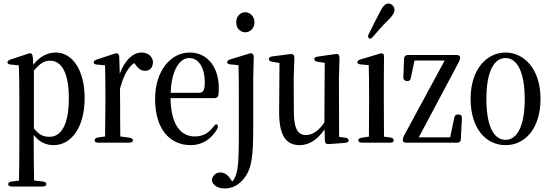

<svg xmlns="http://www.w3.org/2000/svg" viewBox="-20 -817 3096 1082"><path d="M26 221C26 229 33 234 46 234H221C234 234 241 229 241 221C241 213 234 207 222 206L172 200C171 139 170 66 170 10V-56C203 -14 243 1 282 1C383 1 457 -101 457 -264C457 -421 389 -521 294 -521C249 -521 203 -499 168 -452L165 -494C164 -505 162 -510 158 -514C154 -518 148 -518 137 -514L38 -481C27 -477 22 -472 22 -465C22 -458 29 -454 41 -453L86 -449C88 -402 89 -354 89 -289V10C89 66 88 140 87 201L45 206C33 207 26 213 26 221ZM171 -94V-419C206 -462 233 -475 262 -475C326 -475 368 -409 368 -263C368 -104 319 -46 259 -46C226 -46 200 -56 171 -94Z M513 -26C513 -18 520 -13 533 -13H709C722 -13 729 -18 729 -26C729 -34 722 -39 710 -41L658 -48C657 -102 657 -180 657 -231L656 -316C676 -392 702 -438 736 -462L741 -456C757 -433 773 -418 797 -418C825 -418 839 -435 842 -462C842 -471 842 -477 838 -485C829 -508 805 -521 777 -521C728 -521 681 -474 655 -401L652 -494C652 -505 649 -510 645 -514C641 -518 635 -518 624 -514L524 -481C513 -477 508 -472 508 -465C508 -458 515 -454 527 -453L572 -449C573 -402 574 -356 574 -291V-231C574 -180 573 -101 572 -48L531 -42C519 -40 513 -34 513 -26Z M1055 1C1121 1 1171 -34 1204 -90C1210 -100 1209 -108 1204 -114C1199 -120 1192 -115 1183 -103C1155 -66 1122 -48 1078 -48C1000 -48 943 -112 941 -264H1189C1201 -264 1209 -270 1211 -282C1212 -294 1213 -306 1213 -322C1213 -433 1153 -521 1049 -521C944 -521 854 -420 854 -259C854 -88 938 1 1055 1ZM942 -294C946 -421 992 -490 1046 -490C1100 -490 1134 -435 1134 -353C1134 -310 1126 -294 1101 -294Z M1247 245C1287 245 1323 228 1354 190C1401 131 1407 61 1407 -108V-376L1410 -493C1410 -503 1408 -510 1403 -514C1398 -518 1391 -517 1381 -514L1277 -482C1265 -478 1260 -473 1260 -466C1260 -459 1267 -455 1279 -454L1324 -450C1325 -404 1326 -353 1326 -289V-106C1326 22 1327 123 1309 171C1303 187 1296 198 1289 206L1277 189C1261 166 1243 155 1222 155C1200 155 1184 167 1177 186C1173 195 1173 201 1177 210C1187 230 1209 245 1247 245ZM1311 -691C1311 -659 1333 -635 1362 -635C1391 -635 1414 -659 1414 -691C1414 -723 1391 -748 1362 -748C1333 -748 1311 -723 1311 -691Z M1669 1C1726 1 1773 -35 1809 -88L1811 -24C1811 -10 1819 -4 1832 -5L1926 -12C1938 -13 1945 -18 1945 -26C1945 -34 1938 -39 1926 -41L1891 -46L1890 -376L1893 -488C1893 -497 1892 -503 1889 -508C1886 -512 1880 -514 1869 -512L1769 -498C1757 -496 1751 -491 1751 -484C1751 -477 1757 -471 1769 -469L1810 -463L1808 -127C1777 -80 1741 -56 1704 -56C1661 -56 1636 -87 1636 -188L1635 -376L1639 -488C1639 -499 1637 -504 1634 -508C1631 -512 1623 -513 1613 -512L1514 -499C1502 -497 1495 -493 1495 -485C1495 -477 1501 -471 1513 -469L1555 -462L1553 -190C1552 -49 1594 1 1669 1Z M1999 -26C1999 -18 2006 -13 2019 -13H2179C2192 -13 2199 -18 2199 -26C2199 -34 2193 -40 2181 -42L2144 -47L2143 -231V-376L2144 -495C2144 -506 2142 -511 2139 -514C2135 -518 2128 -517 2118 -514L2011 -482C1999 -478 1994 -473 1994 -466C1994 -459 2001 -455 2013 -454L2058 -450C2059 -404 2060 -355 2060 -290V-231L2059 -47L2018 -41C2006 -39 1999 -34 1999 -26ZM2059 -602C2064 -596 2072 -599 2081 -609C2108 -640 2133 -670 2165 -701C2192 -727 2203 -745 2203 -761C2203 -782 2186 -797 2170 -797C2151 -797 2137 -782 2122 -751C2097 -703 2077 -664 2058 -625C2052 -615 2054 -607 2059 -602Z M2250 -26C2250 -18 2257 -13 2270 -13H2557C2569 -13 2576 -20 2577 -32L2583 -151C2584 -165 2576 -172 2563 -172H2562C2550 -172 2542 -166 2540 -154L2517 -43H2340L2566 -468C2570 -476 2572 -482 2573 -492V-493C2573 -502 2566 -507 2553 -507H2278C2266 -507 2257 -499 2257 -487L2253 -382C2252 -370 2259 -362 2271 -360H2272C2284 -358 2292 -364 2295 -377L2316 -476H2486L2256 -51C2252 -43 2250 -35 2250 -26Z M2829 1C2937 1 3026 -90 3026 -260C3026 -430 2932 -521 2829 -521C2725 -521 2632 -429 2632 -260C2632 -91 2720 1 2829 1ZM2721 -259C2721 -410 2762 -490 2829 -490C2895 -490 2937 -410 2937 -259C2937 -108 2895 -29 2829 -29C2762 -29 2721 -108 2721 -259Z"/></svg>

Font: 寒蝉锦书宋 CompactLight
Style: Bold
Weight: 400
Width: 4
Designer: 寒蝉锦书宋{Warren} 思源宋体{Ryoko NISHIZUKA 西塚涼子 (kana & ideographs); Frank Grießhammer (Latin, Greek & Cyrillic); Wenlong ZHANG 
Foundry: Adobe & ChillType
Version: Version 2.000;Glyphs 3.1.1 (3135)